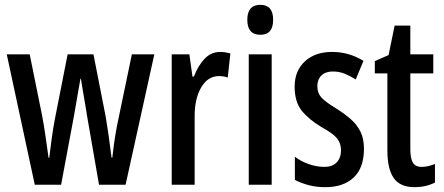

<svg xmlns="http://www.w3.org/2000/svg" viewBox="-20 -816 1837 795"><path d="M340 -339Q337 -358 332.5 -385.5Q328 -413 323 -441Q318 -469 315 -490H313Q309 -467 304 -438.5Q299 -410 294.5 -383.5Q290 -357 287 -340L233 -51H124L8 -591H103L154 -339Q162 -298 168.5 -251.5Q175 -205 181 -163H184Q188 -198 194 -242Q200 -286 209 -332L260 -591H367L418 -331Q423 -302 429.5 -256.5Q436 -211 442 -163H445Q447 -184 452 -219.5Q457 -255 464 -293L526 -591H619L500 -51H390Z M892 -601Q901 -601 911.5 -599.5Q922 -598 934 -595L923 -495Q915 -498 905.5 -499.5Q896 -501 887 -501Q840 -501 812.5 -453Q785 -405 786 -331V-51H691V-591H764L777 -499H783Q800 -544 827 -572.5Q854 -601 892 -601Z M1058 -796Q1111 -796 1111 -734Q1111 -672 1058 -672Q1004 -672 1004 -734Q1004 -796 1058 -796ZM1105 -591V-51H1010V-591Z M1487 -200Q1487 -121 1444.5 -81Q1402 -41 1327 -41Q1289 -41 1257.5 -49.5Q1226 -58 1201 -71V-167Q1224 -149 1257 -137Q1290 -125 1324 -125Q1356 -125 1374 -143.5Q1392 -162 1392 -194Q1392 -222 1376 -242.5Q1360 -263 1311 -290Q1259 -321 1229.5 -357.5Q1200 -394 1200 -457Q1200 -523 1242.5 -562Q1285 -601 1355 -601Q1425 -601 1485 -564L1453 -487Q1431 -501 1408 -510.5Q1385 -520 1358 -520Q1328 -520 1311 -503.5Q1294 -487 1294 -459Q1294 -431 1310.5 -412.5Q1327 -394 1375 -365Q1408 -344 1433 -322Q1458 -300 1472.5 -271Q1487 -242 1487 -200Z M1726 -125Q1739 -125 1752.5 -128Q1766 -131 1781 -137V-60Q1743 -41 1696 -41Q1637 -41 1610.5 -78.5Q1584 -116 1584 -193V-512H1532V-563L1589 -588L1614 -710H1679V-591H1774V-512H1679V-199Q1679 -162 1689 -143.5Q1699 -125 1726 -125Z"/></svg>

Font: Noto Sans Tamil UI ExtraCondensed Medium
Style: Regular
Weight: 500
Width: 2
Designer: Jelle Bosma - Monotype Design Team
Foundry: Monotype Imaging Inc.
Version: Version 2.004; ttfautohint (v1.8.4.7-5d5b)